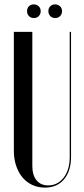

<svg xmlns="http://www.w3.org/2000/svg" viewBox="-20 -844 380 873"><path d="M127 -699V-88Q127 -48 146 -24.5Q165 -1 199 -1Q242 -1 269.5 -36.5Q297 -72 297 -130V-699H303V-131Q303 -67 271.5 -29Q240 9 184 9Q153 9 127 -3Q101 -15 82.5 -37Q64 -59 53.5 -90Q43 -121 43 -158V-699ZM103 -793Q103 -807 111.5 -815.5Q120 -824 134 -824Q147 -824 156 -815.5Q165 -807 165 -793Q165 -780 156.5 -771Q148 -762 134 -762Q120 -762 111.5 -771Q103 -780 103 -793ZM200 -793Q200 -807 208.5 -815.5Q217 -824 231 -824Q244 -824 253 -815.5Q262 -807 262 -793Q262 -779 253 -770.5Q244 -762 231 -762Q217 -762 208.5 -771Q200 -780 200 -793Z"/></svg>

Font: Moniqa SemBd Narrow Display
Style: Regular
Weight: 600
Width: 4
Designer: Rajesh Rajput
Foundry: Rajesh Rajput
Version: Version 1.000